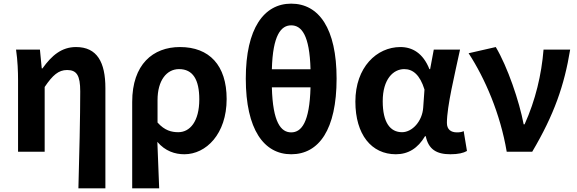

<svg xmlns="http://www.w3.org/2000/svg" viewBox="-20 -832 3167 1053"><path d="M410 201H558V-349C558 -490 513 -574 397 -574C318 -574 264 -528 213 -457H209L199 -560H68C77 -499 79 -437 79 -393V0H225V-355C269 -420 301 -448 348 -448C401 -448 420 -418 420 -331C420 -193 415 25 410 201Z M705 -273V201H853C850 113 847 38 843 -54C886 -3 940 14 991 14C1110 14 1223 -97 1223 -289C1223 -474 1128 -574 967 -574C819 -574 705 -479 705 -273ZM958 -107C921 -107 883 -116 844 -160V-283C844 -391 894 -453 962 -453C1038 -453 1073 -395 1073 -287C1073 -165 1021 -107 958 -107Z M1577 -812C1428 -812 1328 -677 1328 -401C1328 -121 1428 14 1577 14C1729 14 1826 -121 1826 -401C1826 -676 1729 -812 1577 -812ZM1683 -452H1471C1476 -641 1522 -693 1577 -693C1633 -693 1678 -641 1683 -452ZM1471 -353H1683C1678 -160 1633 -106 1577 -106C1521 -106 1476 -160 1471 -353Z M2151 14C2219 14 2272 -19 2311 -85H2315C2330 -13 2374 14 2450 14C2493 14 2522 7 2541 -4L2523 -113C2514 -108 2502 -106 2486 -106C2454 -106 2431 -121 2431 -158C2431 -249 2474 -424 2503 -560H2359L2339 -453H2335C2300 -541 2241 -574 2176 -574C2046 -574 1929 -463 1929 -275C1929 -93 2018 14 2151 14ZM2185 -107C2120 -107 2079 -160 2079 -277C2079 -398 2137 -453 2197 -453C2244 -453 2283 -422 2308 -341L2301 -242C2296 -167 2241 -107 2185 -107Z M2759 0H2899C3019 -203 3075 -364 3107 -560H2961C2950 -423 2917 -283 2857 -150H2852C2828 -277 2763 -467 2699 -574L2550 -540C2640 -402 2724 -208 2759 0Z"/></svg>

Font: Spoqa Han Sans Neo Bold
Style: Bold
Weight: 700
Designer: [Spoqa Han Sans Neo] Dong-huui Kim  Younghwa Kang  Yujin Lee  [Noto Sans] Ryoko NISHIZUKA  (kana & ideographs); Paul D. 
Foundry: Spoqa (http://www.spoqa-han-sans.com)
Version: Version 1.100;hotconv 1.0.109;makeotfexe 2.5.65596